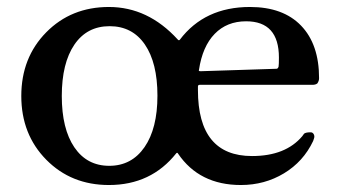

<svg xmlns="http://www.w3.org/2000/svg" viewBox="-20 -520 979 550"><path d="M292 10Q184 10 112.5 -62.5Q41 -135 41 -245Q41 -355 112.5 -427.5Q184 -500 292 -500Q404 -500 489 -407Q492 -403 495 -406Q566 -500 696 -500Q791 -500 842.5 -446.5Q894 -393 894 -296Q894 -288 889 -281Q884 -277 875 -277H552Q547 -277 547 -272V-262Q547 -73 702 -73Q798 -73 846 -130L851 -137Q856 -141 869 -141H870Q876 -141 879 -135Q882 -129 879 -122L877 -116Q849 -57 793.5 -23.5Q738 10 670 10Q551 10 490 -80Q488 -84 485 -81Q413 10 292 10ZM555 -316 772 -323Q776 -323 778 -329Q779 -335 779 -355Q779 -459 685 -459Q630 -459 595 -423Q560 -387 550 -320Q549 -318 550 -317Q551 -316 555 -316ZM193 -98Q229 -45 293 -45Q357 -45 394 -98.5Q431 -152 431 -246Q431 -340 395 -392.5Q359 -445 294 -445Q229 -445 193 -392Q157 -339 157 -245Q157 -151 193 -98Z"/></svg>

Font: Caslon OS
Style: Regular
Weight: 400
Designer: Alfredo Marco Pradil
Foundry: Hanken Design Co.
Version: Version 1.000;PS 001.000;hotconv 1.0.88;makeotf.lib2.5.64775